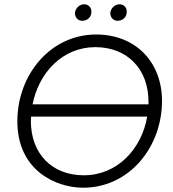

<svg xmlns="http://www.w3.org/2000/svg" viewBox="-20 -869 806 896"><path d="M368 7C583 7 736 -182 736 -398C736 -580 612 -708 429 -708C215 -708 61 -520 61 -303C61 -71 244 7 368 7ZM371 -51C221 -51 124 -153 124 -305L125 -325H667C641 -174 528 -51 371 -51ZM362 -772C384 -771 404 -786 406 -808C410 -829 396 -848 375 -849C353 -850 334 -833 330 -812C328 -791 341 -773 362 -772ZM527 -772C549 -771 569 -786 571 -808C575 -829 561 -848 540 -849C518 -850 499 -833 495 -812C493 -791 506 -773 527 -772ZM132 -382C161 -529 271 -649 425 -649C573 -649 673 -548 673 -394V-382Z"/></svg>

Font: Fixel Display 20240404 Light
Style: Italic
Weight: 300
Italic angle: -10°
Designer: AlfaBravo + MacPaw
Foundry: Kyrylo Tkachov, Marchela Mozhyna, Serhii Makarenko, Maria Weinstein, Zakhar Kryvoshyya
Version: Version 1.211;Glyphs 3.2 (3225)